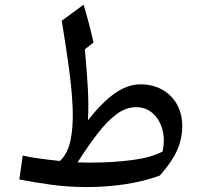

<svg xmlns="http://www.w3.org/2000/svg" viewBox="-20 -774 846 805"><path d="M568.8 -420.4Q620.1 -420.4 659.7 -398.4Q699.2 -376.5 721.7 -336.9Q744.1 -297.4 744.1 -245.1Q744.1 -192.4 722.7 -144Q701.2 -95.7 650.4 -38.1Q585.9 -14.2 507.6 -2Q429.2 10.3 343.3 10.3Q265.6 10.3 193.1 0.2Q120.6 -9.8 61 -21.5L75.2 -121.6Q106.4 -114.7 146.7 -109.1Q187 -103.5 231.4 -99.1Q263.7 -129.4 275.6 -185.5Q287.6 -241.7 284.7 -318.6Q281.7 -395.5 269 -489Q256.3 -582.5 238.8 -687L330.6 -754.4Q356 -668.9 372.1 -595.7L335.9 -567.4Q343.3 -488.8 347.9 -410.6Q352.5 -332.5 348.6 -269.5Q406.7 -343.8 460.7 -382.1Q514.6 -420.4 568.8 -420.4ZM550.3 -324.7Q508.3 -324.7 468.5 -295.2Q428.7 -265.6 388.7 -213.4Q348.6 -161.1 305.2 -93.3Q319.3 -92.8 333.7 -92.5Q348.1 -92.3 361.8 -92.3Q453.1 -92.3 533.4 -102.8Q613.8 -113.3 661.6 -138.7Q672.4 -188.5 660.9 -230.7Q649.4 -272.9 620.6 -298.8Q591.8 -324.7 550.3 -324.7Z"/></svg>

Font: Pinar-DS1-FD Medium
Style: Regular
Weight: 500
Designer: Amin Abedi
Version: Version 3.000